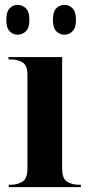

<svg xmlns="http://www.w3.org/2000/svg" viewBox="-20 -771 369 791"><path d="M16 0V-10H27Q52 -10 72.5 -22.5Q93 -35 93 -78V-462Q93 -503 72 -514.5Q51 -526 28 -526H15V-536H236V-78Q236 -34 257 -22Q278 -10 302 -10H313V0ZM246 -628Q226 -628 212 -642Q198 -656 198 -689Q198 -723 212 -737Q226 -751 246 -751Q264 -751 278.5 -737Q293 -723 293 -689Q293 -656 278.5 -642Q264 -628 246 -628ZM52 -628Q34 -628 20 -642Q6 -656 6 -689Q6 -723 20 -737Q34 -751 52 -751Q72 -751 86.5 -737Q101 -723 101 -689Q101 -656 86.5 -642Q72 -628 52 -628Z"/></svg>

Font: Noto Serif Display SemiCondensed
Style: Bold
Weight: 700
Width: 4
Designer: Monotype Design Team
Foundry: Monotype Imaging Inc.
Version: Version 2.009